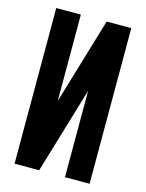

<svg xmlns="http://www.w3.org/2000/svg" viewBox="-107 -761 630 828"><g transform="rotate(15 207.5 -347.5)"><path d="M149.9 -309.6 265.1 -694.8H375V0H265.1V-385.3L149.9 0H40V-694.8H149.9Z"/></g></svg>

Font: Horta
Style: Regular
Weight: 600
Width: 3
Version: Version 0.11